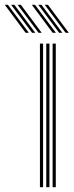

<svg xmlns="http://www.w3.org/2000/svg" viewBox="-112 -782 308 802"><path d="M107.8 0V-600H121V0ZM54.8 0V-600H68V0ZM81.2 0V-600H94.5V0ZM49 -645 -38.5 -762H-25L62.2 -645ZM-5 -645 -92.2 -762H-79L8.5 -645ZM22 -645 -65.5 -762H-52L35.5 -645ZM162 -645 74.8 -762H88.2L175.5 -645ZM108 -645 20.8 -762H34.2L121.5 -645ZM135 -645 47.8 -762H61.2L148.5 -645Z"/></svg>

Font: Big Shoulders Inline Display
Style: Regular
Weight: 400
Designer: Patric King
Foundry: XO Type Co
Version: Version 1.000